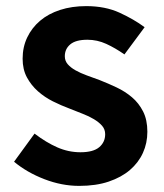

<svg xmlns="http://www.w3.org/2000/svg" viewBox="-20 -594 535 628"><path d="M239 14Q182 14 125 -8Q68 -30 26 -65L93 -157Q131 -128 167.5 -112Q204 -96 243 -96Q285 -96 304.5 -112.5Q324 -129 324 -155Q324 -171 314 -182.5Q304 -194 287.5 -204Q271 -214 250 -222Q229 -230 207 -239Q180 -249 153 -262.5Q126 -276 104 -295.5Q82 -315 68 -341Q54 -367 54 -402Q54 -440 69 -471.5Q84 -503 111 -526Q138 -549 176.5 -561.5Q215 -574 262 -574Q324 -574 371 -552.5Q418 -531 453 -505L387 -416Q357 -437 327.5 -450.5Q298 -464 266 -464Q228 -464 210 -449Q192 -434 192 -410Q192 -395 201.5 -384Q211 -373 227 -364Q243 -355 263.5 -347.5Q284 -340 306 -332Q334 -321 361.5 -308Q389 -295 411.5 -276Q434 -257 448 -229.5Q462 -202 462 -163Q462 -126 447.5 -94Q433 -62 405 -38Q377 -14 335.5 0Q294 14 239 14Z"/></svg>

Font: SpoqaHanSansJP-Bold
Style: Regular
Weight: 700
Designer: [Source Han Sans]
Ryoko NISHIZUKA  (kana & ideographs); Paul D. Hunt (Latin, Greek & Cyrillic); Wenlong ZHANG  (bopomofo
Foundry: Spoqa (http://bi.spoqa.com)
Version: Version 1.002.20150607